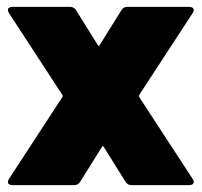

<svg xmlns="http://www.w3.org/2000/svg" viewBox="-20 -540 588 560"><path d="M162 -263 6 -502Q3 -507 3 -511Q3 -515 6.5 -517.5Q10 -520 16 -520H184Q196 -520 202 -510L265 -409Q268 -403 271 -409L334 -510Q340 -520 352 -520H532Q538 -520 541.5 -517.5Q545 -515 545 -511Q545 -507 542 -502L386 -263Q385 -260 386 -257L542 -18Q545 -14 545 -9Q545 -5 541.5 -2.5Q538 0 532 0H364Q352 0 346 -10L283 -111Q280 -117 277 -111L214 -10Q208 0 196 0H16Q10 0 6.5 -2.5Q3 -5 3 -9Q3 -14 6 -18L162 -257Q164 -260 162 -263Z"/></svg>

Font: Barlow Black
Style: Regular
Weight: 900
Designer: Jeremy Tribby
Foundry: Tribby Type
Version: Version 1.422